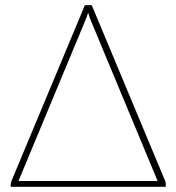

<svg xmlns="http://www.w3.org/2000/svg" viewBox="-20 -723 683 743"><path d="M51.5 -22.5H590L331.5 -643.5Q329 -650.5 326.2 -658Q323.5 -665.5 321 -674Q318.5 -665.5 315.8 -658Q313 -650.5 310 -643.5ZM617 -28Q619 -23.5 620.2 -18.8Q621.5 -14 621.5 -9.5V0H21.5V-7.5Q21.5 -16 26 -26.5L308.5 -703H335Z"/></svg>

Font: Lato 2
Style: Regular
Weight: 200
Designer: Lukasz Dziedzic with Adam Twardoch and Botio Nikoltchev
Foundry: tyPoland Lukasz Dziedzic
Version: Version 2.015; 2015-08-06; http://www.latofonts.com/